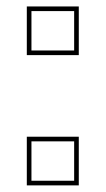

<svg xmlns="http://www.w3.org/2000/svg" viewBox="-20 -560 319 580"><path d="M61 -393.5V-540.5H218V-393.5ZM75 -407.5H204V-526.5H75ZM61 0V-147H218V0ZM75 -14H204V-133H75Z"/></svg>

Font: Tourney Thin Thin
Style: Regular
Weight: 250
Version: Version 1.015